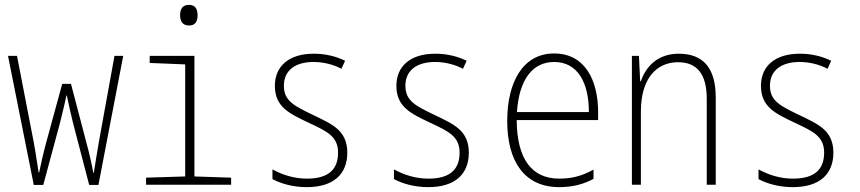

<svg xmlns="http://www.w3.org/2000/svg" viewBox="-20 -760 3540 790"><path d="M119 1H158L227 -255C236 -292 246 -331 253 -367H255C262 -331 271 -294 280 -256L347 1H385L487 -530H451L387 -177C378 -126 373 -92 366 -49H364C358 -83 347 -131 335 -175L272 -415H236L171 -177C158 -129 147 -80 141 -50H139C133 -84 128 -127 118 -179L50 -530H13Z M758 -655C785 -655 793 -674 793 -697C793 -722 784 -740 758 -740C730 -740 721 -722 721 -697C721 -673 731 -655 758 -655ZM581 0H931V-29L780 -34V-530H596V-501L742 -495V-34L581 -29Z M1242 10C1353 10 1409 -44 1409 -132C1409 -225 1344 -250 1268 -287C1194 -323 1148 -343 1148 -407C1148 -472 1197 -505 1270 -505C1310 -505 1351 -495 1385 -477L1400 -510C1363 -528 1320 -539 1271 -539C1168 -539 1111 -487 1111 -407C1111 -320 1170 -293 1250 -255C1324 -220 1371 -200 1371 -132C1371 -65 1334 -25 1243 -25C1191 -25 1143 -40 1101 -63V-23C1133 -6 1182 10 1242 10Z M1742 10C1853 10 1909 -44 1909 -132C1909 -225 1844 -250 1768 -287C1694 -323 1648 -343 1648 -407C1648 -472 1697 -505 1770 -505C1810 -505 1851 -495 1885 -477L1900 -510C1863 -528 1820 -539 1771 -539C1668 -539 1611 -487 1611 -407C1611 -320 1670 -293 1750 -255C1824 -220 1871 -200 1871 -132C1871 -65 1834 -25 1743 -25C1691 -25 1643 -40 1601 -63V-23C1633 -6 1682 10 1742 10Z M2281 10C2336 10 2381 -2 2422 -24V-62C2374 -36 2334 -25 2281 -25C2167 -25 2107 -107 2106 -266H2441V-298C2441 -430 2387 -540 2260 -540C2132 -540 2067 -423 2067 -262C2067 -97 2137 10 2281 10ZM2403 -299H2107C2116 -435 2173 -505 2260 -505C2359 -505 2403 -417 2403 -299Z M2580 0H2617V-301C2617 -437 2681 -504 2770 -504C2845 -504 2888 -459 2888 -353V0H2925V-359C2925 -484 2870 -539 2773 -539C2685 -539 2637 -485 2617 -426H2614L2609 -530H2580Z M3242 10C3353 10 3409 -44 3409 -132C3409 -225 3344 -250 3268 -287C3194 -323 3148 -343 3148 -407C3148 -472 3197 -505 3270 -505C3310 -505 3351 -495 3385 -477L3400 -510C3363 -528 3320 -539 3271 -539C3168 -539 3111 -487 3111 -407C3111 -320 3170 -293 3250 -255C3324 -220 3371 -200 3371 -132C3371 -65 3334 -25 3243 -25C3191 -25 3143 -40 3101 -63V-23C3133 -6 3182 10 3242 10Z"/></svg>

Font: Noto Sans Mono ExtraCondensed ExtraLight
Style: Regular
Weight: 200
Width: 2
Designer: Monotype Design Team
Foundry: Monotype Imaging Inc.
Version: Version 2.014